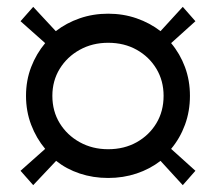

<svg xmlns="http://www.w3.org/2000/svg" viewBox="-20 -574 631 561"><path d="M296 -54Q252 -54 213 -67Q174 -80 144 -104L77 -33L40 -75L112 -139Q86 -170 71 -209.5Q56 -249 56 -294Q56 -339 71 -378Q86 -417 112 -448L40 -512L77 -554L143 -483Q174 -507 213 -520.5Q252 -534 296 -534Q340 -534 379 -520.5Q418 -507 449 -483L514 -554L551 -512L480 -448Q506 -417 520.5 -378Q535 -339 535 -294Q535 -249 520.5 -209.5Q506 -170 480 -139L551 -75L514 -33L449 -104Q418 -80 379 -67Q340 -54 296 -54ZM133 -294Q133 -249 154.5 -214Q176 -179 213 -158.5Q250 -138 296 -138Q343 -138 379.5 -158.5Q416 -179 437 -214Q458 -249 458 -294Q458 -338 437 -373Q416 -408 379.5 -428.5Q343 -449 296 -449Q250 -449 213 -428.5Q176 -408 154.5 -373Q133 -338 133 -294Z"/></svg>

Font: Rokkitt SemiBold
Style: Regular
Weight: 600
Designer: Vernon Adams
Foundry: Vernon Adams
Version: Version 3.103